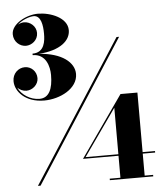

<svg xmlns="http://www.w3.org/2000/svg" viewBox="-60 -863 880 1018"><g transform="rotate(-5 380.0 -354.0)"><path d="M353.5 -474C353.5 -535 289 -589 166.5 -597C282 -605 335.5 -653.5 335.5 -708.5C335.5 -775 246.5 -809.5 179.5 -809.5C118.5 -809.5 37.5 -768 37.5 -712.5C37.5 -673 69 -645.5 102.5 -645.5C132.5 -645.5 166.5 -669.5 166.5 -708.5C166.5 -744.5 135 -770.5 102.5 -770.5C91.5 -770.5 80 -767 69.5 -761C95 -785 134.5 -798.5 156.5 -798.5C195 -798.5 203 -746 203 -701.5C203 -663 198 -601 133 -601V-593C204 -593 221 -524.5 221 -480C221 -405.5 200 -359 149.5 -359C101 -359 55 -389 36.5 -428.5C49 -416 66.5 -408 84 -408C117 -408 148 -435.5 148 -469.5C148 -506 119.5 -533 86 -533C50 -533 20 -504 20 -464.5C20 -409 73.5 -348 173.5 -348C258 -348 353.5 -396 353.5 -474ZM584.5 -650 100.5 100H114.5L598 -650ZM714 95H669V-22H735V-30H669V-347H579L351 -22H540V95H483V103H714ZM365.5 -30 540 -277.5V-30Z"/></g></svg>

Font: Bodoni* 16pt Fatface
Style: Regular
Weight: 900
Version: Version 2.3